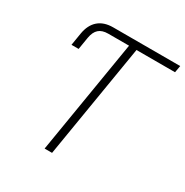

<svg xmlns="http://www.w3.org/2000/svg" viewBox="-167 -865 969 1003"><g transform="rotate(30 317.5 -364.0)"><path d="M87.9 -539.6 100.1 -614.3Q109.4 -669.9 142.6 -698.7Q175.8 -727.5 231 -727.5H282.7L275.4 -686H225.1Q189 -686 169.2 -668.5Q149.4 -650.9 143.1 -613.8L130.9 -539.6ZM275.4 -686 282.7 -727.5H635.3L627.9 -686H395.5L282.2 0H237.3L350.6 -686Z"/></g></svg>

Font: Inter 24pt ExtraLight
Style: Italic
Weight: 250
Italic angle: -9.3988°
Version: Version 4.001;git-66647c0bb